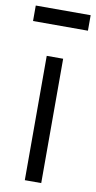

<svg xmlns="http://www.w3.org/2000/svg" viewBox="-94 -768 404 806"><g transform="rotate(10 108.0 -365.0)"><path d="M143 0H73V-530H143ZM225 -664H-9V-730H225Z"/></g></svg>

Font: Tanohe Sans
Style: Regular
Weight: 400
Designer: Village Type and Design LLC & Cristiano Sobral
Foundry: Cooper Hewitt Smithsonian Design Museum
Version: Version 1.00;September 29, 2021;FontCreator 13.0.0.2655 64-b